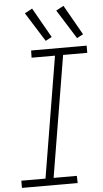

<svg xmlns="http://www.w3.org/2000/svg" viewBox="-63 -999 557 1037"><g transform="rotate(-5 216.0 -480.0)"><path d="M13 0H315L314 -39H188L297 -696H428V-735H127L126 -696H253L144 -39H13ZM380 -780 414 -798 322 -960 281 -938ZM210 -780 244 -798 152 -960 111 -938Z"/></g></svg>

Font: Iosevka Sparkle Extralight
Style: Italic
Weight: 200
Italic angle: -9°
Designer: Belleve Invis
Foundry: Belleve Invis
Version: Version 4.5.0; ttfautohint (v1.8.3)